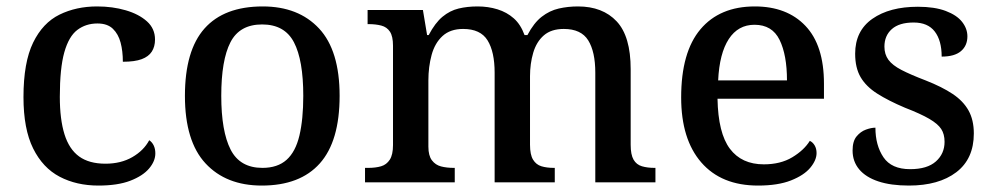

<svg xmlns="http://www.w3.org/2000/svg" viewBox="-20 -567 3091 597"><path d="M286 10Q218 10 165.5 -17.5Q113 -45 83 -105.5Q53 -166 53 -265Q53 -373 83 -434.5Q113 -496 165 -521.5Q217 -547 282 -547Q330 -547 371 -535Q412 -523 437 -500.5Q462 -478 462 -444Q462 -422 452 -406.5Q442 -391 420.5 -383Q399 -375 362 -375Q362 -408 355 -434.5Q348 -461 331 -477.5Q314 -494 283 -494Q247 -494 220.5 -474Q194 -454 180 -404.5Q166 -355 166 -266Q166 -196 180.5 -149.5Q195 -103 226 -80.5Q257 -58 308 -58Q356 -58 391.5 -78.5Q427 -99 444 -131Q453 -125 458 -114.5Q463 -104 463 -90Q463 -66 443.5 -43Q424 -20 385 -5Q346 10 286 10Z M794 10Q683 10 619 -59Q555 -128 555 -269Q555 -410 616 -478.5Q677 -547 797 -547Q908 -547 972 -478.5Q1036 -410 1036 -269Q1036 -128 974.5 -59Q913 10 794 10ZM796 -45Q843 -45 871 -70Q899 -95 911 -145.5Q923 -196 923 -269Q923 -380 894 -435.5Q865 -491 795 -491Q725 -491 696.5 -435.5Q668 -380 668 -269Q668 -159 697 -102Q726 -45 796 -45Z M1115 0V-45H1125Q1148 -45 1165 -50Q1182 -55 1192 -70.5Q1202 -86 1202 -116V-425Q1202 -454 1192.5 -468.5Q1183 -483 1165.5 -487.5Q1148 -492 1126 -492H1123V-536H1295L1308 -458H1313Q1333 -496 1356 -515Q1379 -534 1406 -540.5Q1433 -547 1465 -547Q1498 -547 1527 -538Q1556 -529 1577.5 -510Q1599 -491 1611 -458H1620Q1640 -496 1664.5 -515Q1689 -534 1717.5 -540.5Q1746 -547 1777 -547Q1854 -547 1897.5 -500.5Q1941 -454 1941 -352V-117Q1941 -86 1950 -70.5Q1959 -55 1976 -50Q1993 -45 2015 -45H2018V0H1831V-341Q1831 -406 1809 -441.5Q1787 -477 1733 -477Q1694 -477 1671 -457Q1648 -437 1638 -403Q1628 -369 1628 -330V-117Q1628 -86 1637.5 -70.5Q1647 -55 1663.5 -50Q1680 -45 1702 -45H1705V0H1518V-341Q1518 -406 1496 -441.5Q1474 -477 1420 -477Q1380 -477 1356 -455Q1332 -433 1322 -396Q1312 -359 1312 -317V-111Q1312 -83 1323 -68.5Q1334 -54 1351.5 -49.5Q1369 -45 1391 -45H1394V0Z M2337 10Q2223 10 2160.5 -62Q2098 -134 2098 -264Q2098 -405 2158 -476Q2218 -547 2327 -547Q2427 -547 2484.5 -486.5Q2542 -426 2542 -307V-260H2211Q2213 -153 2249.5 -104.5Q2286 -56 2355 -56Q2407 -56 2443.5 -78Q2480 -100 2498 -129Q2507 -125 2513 -115Q2519 -105 2519 -91Q2519 -69 2499.5 -45.5Q2480 -22 2439.5 -6Q2399 10 2337 10ZM2427 -317Q2427 -396 2404 -443Q2381 -490 2326 -490Q2275 -490 2246 -445.5Q2217 -401 2213 -317Z M2806 10Q2750 10 2711 -3Q2672 -16 2651.5 -40.5Q2631 -65 2631 -99Q2631 -128 2643.5 -143Q2656 -158 2672.5 -164Q2689 -170 2702 -170Q2702 -115 2727 -78Q2752 -41 2810 -41Q2863 -41 2890 -65Q2917 -89 2917 -126Q2917 -150 2906.5 -166Q2896 -182 2869.5 -197.5Q2843 -213 2794 -232Q2742 -254 2707.5 -276Q2673 -298 2656 -327Q2639 -356 2639 -400Q2639 -471 2692.5 -508.5Q2746 -546 2834 -546Q2886 -546 2920.5 -533Q2955 -520 2971.5 -499Q2988 -478 2988 -454Q2988 -425 2968 -408Q2948 -391 2908 -391Q2908 -441 2886.5 -469Q2865 -497 2821 -497Q2776 -497 2753 -476.5Q2730 -456 2730 -422Q2730 -398 2742.5 -381Q2755 -364 2783 -349.5Q2811 -335 2858 -317Q2909 -297 2942 -275Q2975 -253 2991.5 -223.5Q3008 -194 3008 -152Q3008 -73 2953.5 -31.5Q2899 10 2806 10Z"/></svg>

Font: Noto Serif Gujarati Medium
Style: Regular
Weight: 500
Version: Version 2.102